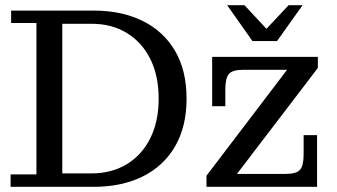

<svg xmlns="http://www.w3.org/2000/svg" viewBox="-20 -723 1304 743"><path d="M221 0V-52H334Q412 -52 470.5 -87.5Q529 -123 561.5 -188Q594 -253 594 -341Q594 -430 561.5 -495Q529 -560 470.5 -595.5Q412 -631 334 -631H221V-682H343Q451 -682 532 -642Q613 -602 657.5 -526Q702 -450 702 -341Q702 -233 657.5 -156.5Q613 -80 532 -40Q451 0 343 0ZM21 0V-48H121V-634H23V-682H221V0ZM779 -43 1091 -453 1210 -460 897 -50ZM779 0V-43L897 -50H1207V0ZM801 -312V-453H922Q880 -453 866 -437Q852 -421 852 -377V-312ZM1085 -50Q1128 -50 1141.5 -66.5Q1155 -83 1155 -126V-200H1207V-50ZM801 -453V-503H1210V-460L1091 -453ZM957 -564 859 -703H926L1032 -589H990L1097 -703H1151L1052 -564Z"/></svg>

Font: Montagu Slab
Style: Bold
Weight: 700
Designer: Florian Karsten
Foundry: Florian Karsten
Version: Version 1.000